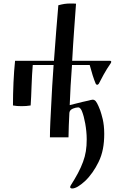

<svg xmlns="http://www.w3.org/2000/svg" viewBox="-20 -784 697 1096"><path d="M54 -182C69 -179 85 -178 103 -178C122 -178 137 -179 155 -182C157 -212 159 -254 160 -289L163 -356C164 -378 166 -397 167 -413H286C283 -372 281 -332 278 -292L272 -178C269 -119 265 -55 265 0H371C371 -16 374 -118 376 -139C377 -148 380 -157 396 -164C405 -168 419 -171 426 -171C438 -171 445 -157 449 -146C461 -116 475 -50 475 11C475 61 469 100 454 140C438 184 415 225 384 274C384 274 379 282 381 287C383 291 391 292 391 292C412 292 436 276 465 250C496 221 523 181 542 142C566 94 575 41 575 -20C575 -90 560 -128 552 -154C550 -160 536 -196 526 -207C520 -213 515 -215 509 -215C502 -215 495 -212 486 -210L450 -202L378 -184C379 -218 381 -254 383 -293L391 -413H492L509 -354C515 -335 521 -319 526 -307C529 -299 538 -297 544 -306L571 -357C584 -380 597 -402 612 -423C613 -425 615 -428 615 -431C615 -434 613 -437 607 -437H392C395 -496 399 -554 403 -611L414 -763C403 -764 393 -764 384 -764C355 -764 340 -761 313 -754C309 -712 305 -664 301 -609L288 -437H66C58 -362 54 -266 54 -182Z"/></svg>

Font: Ponomar Unicode
Style: Regular
Weight: 400
Version: 1.3